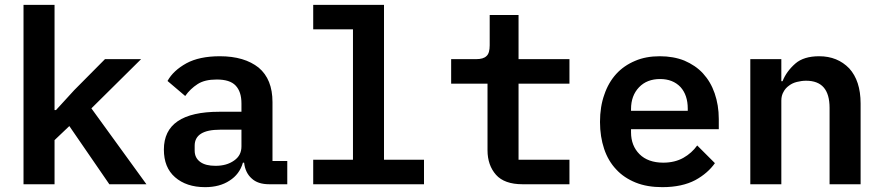

<svg xmlns="http://www.w3.org/2000/svg" viewBox="-20 -760 3640 792"><path d="M77 0C77 0 205 0 205 0C205 0 205 -182 205 -182C205 -182 266 -240 266 -240C266 -240 431 0 431 0C431 0 584 0 584 0C584 0 357 -313 357 -313C357 -313 562 -516 562 -516C562 -516 413 -516 413 -516C413 -516 286 -388 286 -388C286 -388 211 -306 211 -306C211 -306 205 -306 205 -306C205 -306 205 -740 205 -740C205 -740 77 -740 77 -740C77 -740 77 0 77 0Z M1165 0C1165 0 1165 -96 1165 -96C1165 -96 1104 -96 1104 -96C1104 -96 1104 -339 1104 -339C1104 -339 1104 -339 1104 -339C1104 -402 1085 -449 1047 -481C1008 -512 955 -528 887 -528C887 -528 887 -528 887 -528C830 -528 784 -518 749 -499C713 -479 687 -455 671 -426C671 -426 744 -364 744 -364C744 -364 744 -364 744 -364C758 -384 775 -400 795 -413C815 -426 841 -432 874 -432C874 -432 874 -432 874 -432C910 -432 936 -424 952 -407C968 -390 976 -366 976 -333C976 -333 976 -299 976 -299C976 -299 885 -299 885 -299C885 -299 885 -299 885 -299C732 -299 656 -247 656 -143C656 -143 656 -143 656 -143C656 -94 671 -56 702 -29C733 -2 774 12 826 12C826 12 826 12 826 12C866 12 900 3 927 -15C954 -32 973 -57 982 -89C982 -89 987 -89 987 -89C987 -89 987 -89 987 -89C990 -61 1001 -39 1018 -24C1035 -8 1059 0 1090 0C1090 0 1165 0 1165 0ZM869 -76C842 -76 821 -81 806 -92C791 -103 783 -118 783 -139C783 -139 783 -159 783 -159C783 -159 783 -159 783 -159C783 -203 818 -225 888 -225C888 -225 976 -225 976 -225C976 -225 976 -156 976 -156C976 -156 976 -156 976 -156C976 -131 966 -112 946 -98C925 -83 900 -76 869 -76C869 -76 869 -76 869 -76Z M1272 0C1272 0 1729 0 1729 0C1729 0 1729 -101 1729 -101C1729 -101 1564 -101 1564 -101C1564 -101 1564 -740 1564 -740C1564 -740 1272 -740 1272 -740C1272 -740 1272 -639 1272 -639C1272 -639 1436 -639 1436 -639C1436 -639 1436 -101 1436 -101C1436 -101 1272 -101 1272 -101C1272 -101 1272 0 1272 0Z M2329 0C2329 0 2329 -101 2329 -101C2329 -101 2119 -101 2119 -101C2119 -101 2119 -415 2119 -415C2119 -415 2329 -415 2329 -415C2329 -415 2329 -516 2329 -516C2329 -516 2119 -516 2119 -516C2119 -516 2119 -698 2119 -698C2119 -698 2000 -698 2000 -698C2000 -698 2000 -573 2000 -573C2000 -573 2000 -573 2000 -573C2000 -552 1996 -537 1987 -529C1978 -520 1964 -516 1943 -516C1943 -516 1841 -516 1841 -516C1841 -516 1841 -415 1841 -415C1841 -415 1991 -415 1991 -415C1991 -415 1991 -140 1991 -140C1991 -140 1991 -140 1991 -140C1991 -99 2003 -65 2026 -39C2049 -13 2086 0 2135 0C2135 0 2329 0 2329 0Z M2712 12C2767 12 2812 2 2848 -17C2883 -36 2910 -60 2929 -87C2929 -87 2856 -160 2856 -160C2856 -160 2856 -160 2856 -160C2841 -139 2822 -122 2799 -109C2776 -96 2748 -89 2716 -89C2716 -89 2716 -89 2716 -89C2674 -89 2641 -101 2618 -124C2595 -147 2583 -177 2583 -214C2583 -214 2583 -227 2583 -227C2583 -227 2945 -227 2945 -227C2945 -227 2945 -269 2945 -269C2945 -269 2945 -269 2945 -269C2945 -308 2939 -343 2928 -375C2917 -407 2901 -434 2880 -457C2859 -480 2833 -497 2803 -510C2773 -522 2739 -528 2702 -528C2702 -528 2702 -528 2702 -528C2664 -528 2630 -522 2600 -509C2569 -496 2543 -478 2522 -455C2501 -432 2484 -403 2473 -370C2461 -337 2455 -299 2455 -257C2455 -257 2455 -257 2455 -257C2455 -216 2461 -179 2472 -146C2483 -113 2500 -84 2522 -61C2543 -38 2570 -20 2602 -7C2634 6 2671 12 2712 12C2712 12 2712 12 2712 12ZM2703 -434C2738 -434 2766 -423 2787 -401C2807 -379 2817 -349 2817 -312C2817 -312 2817 -303 2817 -303C2817 -303 2583 -303 2583 -303C2583 -303 2583 -310 2583 -310C2583 -310 2583 -310 2583 -310C2583 -347 2594 -377 2616 -400C2638 -423 2667 -434 2703 -434C2703 -434 2703 -434 2703 -434Z M3203 0C3203 0 3203 -345 3203 -345C3203 -345 3203 -345 3203 -345C3203 -359 3206 -371 3212 -381C3217 -391 3225 -400 3235 -407C3244 -414 3255 -419 3267 -422C3279 -425 3292 -427 3305 -427C3305 -427 3305 -427 3305 -427C3370 -427 3402 -390 3402 -315C3402 -315 3402 0 3402 0C3402 0 3530 0 3530 0C3530 0 3530 -333 3530 -333C3530 -333 3530 -333 3530 -333C3530 -396 3514 -444 3483 -478C3451 -511 3410 -528 3359 -528C3359 -528 3359 -528 3359 -528C3317 -528 3284 -518 3261 -498C3237 -477 3219 -453 3208 -425C3208 -425 3203 -425 3203 -425C3203 -425 3203 -516 3203 -516C3203 -516 3075 -516 3075 -516C3075 -516 3075 0 3075 0C3075 0 3203 0 3203 0Z"/></svg>

Font: IBM Plex Mono Mod
Style: SemiBold
Weight: 500
Designer: Mike Abbink, Paul van der Laan, Pieter van Rosmalen
Foundry: Bold Monday
Version: ""